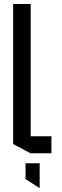

<svg xmlns="http://www.w3.org/2000/svg" viewBox="-20 -768 309 962"><path d="M132.8 0 45.8 -46.4V-747.8H133.8V0ZM133.8 0V-85.2H237.6V0ZM177.7 174.1 107.9 129.1V50H178.7V174.1Z"/></svg>

Font: Foldit Thin
Style: Regular
Weight: 100
Designer: Sophia Tai
Foundry: Sophia Tai
Version: Version 1.003